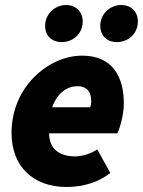

<svg xmlns="http://www.w3.org/2000/svg" viewBox="-20 -734 570 766"><path d="M246 12C316 12 378 -10 420 -44L368 -138C346 -122 308 -110 280 -110C222 -110 176 -136 176 -202H448C456 -216 474 -272 474 -322C474 -426 430 -512 308 -512C174 -512 26 -388 26 -204C26 -70 112 12 246 12ZM188 -306C210 -366 250 -390 288 -390C330 -390 344 -364 344 -330C344 -321 342 -313 340 -306ZM226 -566C274 -566 310 -602 310 -648C310 -689 281 -714 244 -714C196 -714 160 -675 160 -632C160 -589 189 -566 226 -566ZM446 -566C494 -566 530 -602 530 -648C530 -689 501 -714 464 -714C416 -714 380 -675 380 -632C380 -589 409 -566 446 -566Z"/></svg>

Font: Source Sans Pro Black
Style: Italic
Weight: 900
Italic angle: -11°
Designer: Paul D. Hunt
Foundry: Adobe Systems Incorporated
Version: Version 3.006;hotconv 1.0.111;makeotfexe 2.5.65597